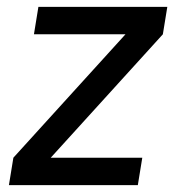

<svg xmlns="http://www.w3.org/2000/svg" viewBox="-20 -540 540 560"><path d="M6 0 19 -80 346 -440H79L92 -520H468L455 -440L128 -80H395L382 0Z"/></svg>

Font: Iosevka SS18 Medium
Style: Italic
Weight: 500
Italic angle: -9°
Monospace: yes
Designer: Belleve Invis
Foundry: Belleve Invis
Version: Version 25.1.1; ttfautohint (v1.8.4)